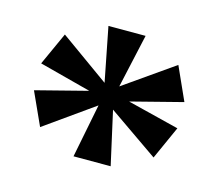

<svg xmlns="http://www.w3.org/2000/svg" viewBox="-67 -843 636 559"><g transform="rotate(15 251.0 -563.5)"><path d="M196 -367 228 -529 80 -424 35 -523 191 -563 35 -604 80 -703 228 -597 196 -760H308L272 -598L422 -703L467 -603L311 -563L467 -524L422 -424L272 -528L308 -367Z"/></g></svg>

Font: Noto Serif NP Hmong
Style: Regular
Weight: 400
Designer: Dalton Maag Ltd
Foundry: Dalton Maag Ltd
Version: Version 1.001